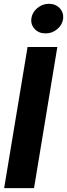

<svg xmlns="http://www.w3.org/2000/svg" viewBox="-20 -970 346 990"><path d="M275.6 -727.5 155.5 0H1.4L122.1 -727.5ZM214.6 -797.9Q181.1 -797.4 159.5 -819.9Q138 -842.5 141.6 -873.8Q145.6 -905.8 172.1 -928.1Q198.6 -950.4 232.2 -950.4Q266.2 -950.4 287.5 -928.1Q308.7 -905.8 305.7 -873.8Q301.7 -842.5 275.3 -819.9Q248.9 -797.4 214.6 -797.9Z"/></svg>

Font: Inter Tight
Style: Italic
Weight: 400
Italic angle: -9.39999°
Designer: Rasmus Andersson
Foundry: rsms
Version: Version 3.002